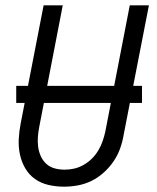

<svg xmlns="http://www.w3.org/2000/svg" viewBox="-20 -690 590 722"><path d="M221 12Q191 12 162.5 5.5Q134 -1 111.5 -17Q89 -33 75 -57Q61 -81 55 -109Q49 -137 50.5 -167Q52 -197 58 -227L144 -670H216L128 -215Q124 -195 122.5 -175.5Q121 -156 123.5 -137.5Q126 -119 133.5 -102.5Q141 -86 154 -74Q167 -62 185 -57Q203 -52 223 -52Q241 -52 259 -56Q277 -60 294.5 -70Q312 -80 326 -94Q340 -108 350 -125Q360 -142 366 -159.5Q372 -177 376 -195L468 -670H540L445 -183Q441 -158 432 -132.5Q423 -107 407.5 -84Q392 -61 370.5 -41.5Q349 -22 324.5 -10Q300 2 273.5 7Q247 12 221 12ZM514 -303H41V-367H514Z"/></svg>

Font: Lode
Style: Italic
Weight: 400
Italic angle: -11°
Monospace: yes
Designer: Belleve Invis
Foundry: Belleve Invis
Version: Version 29.2.0; ttfautohint (v1.8.3)